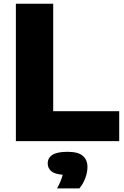

<svg xmlns="http://www.w3.org/2000/svg" viewBox="-20 -760 668 1034"><path d="M65.5 0V-740H266.5V-161H622V0ZM287.5 254.5Q311 211 317.5 181Q273.5 177.5 255.2 161.2Q237 145 237 120Q237 90.5 262.2 74Q287.5 57.5 343.5 57.5Q400.5 57.5 425.8 79Q451 100.5 451 139.5Q451 168.5 439 200.2Q427 232 407.5 254.5Z"/></svg>

Font: Encode Sans SmExp XBd
Style: Regular
Weight: 800
Width: 6
Designer: Multiple Designers
Foundry: Impallari Type
Version: Version 3.002; ttfautohint (v1.8.3) -l 8 -r 50 -G 200 -x 14 